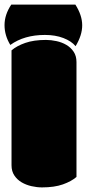

<svg xmlns="http://www.w3.org/2000/svg" viewBox="-35 -814 381 843"><path d="M295.9 -793.9Q325.7 -747.1 325.9 -703.4Q326.2 -659.7 296.9 -611.3Q278.8 -633.3 243.4 -647Q208 -660.6 162.1 -660.6Q71.3 -660.6 10.3 -616.7Q-15.1 -658.2 -15.1 -703.9Q-15.1 -749.5 14.6 -793.9ZM300.8 -37.1Q278.3 -17.6 241 -4.4Q203.6 8.8 149.4 8.8Q127 8.8 103.3 3.4Q79.6 -2 60.1 -13.4Q40.5 -24.9 28.1 -43.5Q15.6 -62 15.6 -88.4V-592.8Q38.1 -612.3 75.7 -625.5Q113.3 -638.7 166.5 -638.7Q189 -638.7 212.9 -633.5Q236.8 -628.4 256.3 -616.9Q275.9 -605.5 288.3 -586.9Q300.8 -568.4 300.8 -541.5Z"/></svg>

Font: Modak sl
Style: Regular
Weight: 400
Designer: Sarang Kulkarni, Maithili Shingre, Noopur Datye
Foundry: Ek Type
Version: Version 1.036;PS Version 1.000;hotconv 1.0.79;makeotf.lib2.5